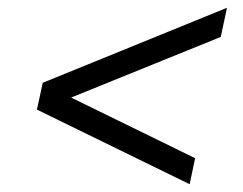

<svg xmlns="http://www.w3.org/2000/svg" viewBox="-20 -514 625 494"><path d="M564 -494 548 -419 163 -263 482 -107 468 -40 75 -232 90 -301Z"/></svg>

Font: Nacelle
Style: Italic
Weight: 400
Italic angle: -12°
Designer: Sora Sagano
Foundry: Sora Sagano
Version: Version 1.000;FEAKit 1.0